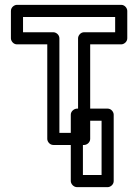

<svg xmlns="http://www.w3.org/2000/svg" viewBox="-20 -573 579 792"><path d="M455 -440H327C312 -440 302 -426 302 -415V-25H225V-415C225 -430 211 -440 200 -440H75V-503H455ZM480 -390C491 -390 505 -400 505 -415V-528C505 -539 495 -553 480 -553H50C39 -553 25 -543 25 -528V-415C25 -404 35 -390 50 -390H175V0C175 11 185 25 200 25H327C338 25 352 15 352 0V-390ZM399 149H322V-75H399ZM424 199C435 199 449 189 449 174V-100C449 -111 439 -125 424 -125H298C287 -125 272 -115 272 -100V174C272 185 283 199 298 199Z"/></svg>

Font: Asimov
Style: NarOu
Weight: 500
Designer: Google
Version: Version 2.000980; 2014